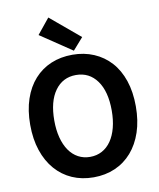

<svg xmlns="http://www.w3.org/2000/svg" viewBox="-106 -1088 982 1185"><g transform="rotate(-10 385.0 -496.0)"><path d="M385 14Q311 14 250.5 -12.5Q190 -39 146 -89.5Q102 -140 78 -211.5Q54 -283 54 -373Q54 -463 78 -534Q102 -605 146 -654Q190 -703 250.5 -728.5Q311 -754 385 -754Q458 -754 519 -728Q580 -702 624 -653.5Q668 -605 692 -534Q716 -463 716 -373Q716 -283 692 -211.5Q668 -140 624 -89.5Q580 -39 519 -12.5Q458 14 385 14ZM385 -114Q426 -114 459.5 -132Q493 -150 516.5 -184Q540 -218 552.5 -266Q565 -314 565 -373Q565 -493 516.5 -560Q468 -627 385 -627Q302 -627 253.5 -560Q205 -493 205 -373Q205 -314 217.5 -266Q230 -218 253.5 -184Q277 -150 310.5 -132Q344 -114 385 -114ZM201 -910 279 -1006 464 -851 399 -777Z"/></g></svg>

Font: SpoqaHanSans-Bold
Style: Regular
Weight: 700
Designer: [Spoqa Han Sans] Dong-huui Kim \uAE40 \uB3D9 \uD718   [Noto Sans] Ryoko NISHIZUKA \u897F \u585A \u6DBC \u5B50  (kana & i
Foundry: Spoqa (http://www.spoqa-han-sans.com)
Version: Version 2.000